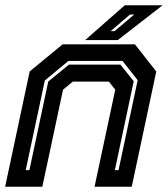

<svg xmlns="http://www.w3.org/2000/svg" viewBox="-22 -708 637 728"><path d="M-2.5 0 90.5 -437 215.5 -540H489.5L570.5 -437L477.5 0H336.5L415 -368L391 -398.5H254L217 -368L138.5 0ZM75.5 -63H89.5L161 -399L239.5 -463H434.5L485 -400L413.5 -63H427.5L500 -404L442.5 -477H237.5L148 -403ZM301 -556 451 -688H594.5L424.5 -556ZM397.5 -590H412.5L487 -653H471Z"/></svg>

Font: Tourney
Style: Bold Italic
Weight: 700
Italic angle: -12°
Version: Version 1.015